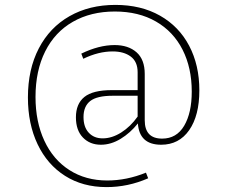

<svg xmlns="http://www.w3.org/2000/svg" viewBox="-20 -658 919 784"><path d="M794 -289Q794 -186 752.5 -126.5Q711 -67 638 -67Q549 -67 543 -154Q512 -115 472.5 -91Q433 -67 392 -67Q347 -67 318.5 -96.5Q290 -126 290 -179Q290 -234 324.5 -262Q359 -290 437 -290H542V-363Q542 -406 514 -427Q486 -448 440 -448Q382 -448 320 -418L312 -439Q384 -474 448 -474Q504 -474 537.5 -444.5Q571 -415 571 -356V-167Q571 -92 642 -92Q701 -92 732 -144.5Q763 -197 763 -284Q763 -381 725.5 -455Q688 -529 617 -570Q546 -611 449 -611Q351 -611 277.5 -569Q204 -527 164.5 -448Q125 -369 125 -262Q125 -161 161 -83.5Q197 -6 263.5 36.5Q330 79 418 79Q497 79 576 47L585 70Q503 106 415 106Q318 106 245.5 60Q173 14 133.5 -69Q94 -152 94 -260Q94 -375 138.5 -460.5Q183 -546 264 -592Q345 -638 451 -638Q556 -638 633.5 -594Q711 -550 752.5 -471Q794 -392 794 -289ZM542 -182V-267H440Q376 -267 348.5 -245.5Q321 -224 321 -180Q321 -139 342.5 -116Q364 -93 399 -93Q437 -93 475 -117Q513 -141 542 -182Z"/></svg>

Font: Bitter Pro ExtraLight
Style: Regular
Weight: 275
Designer: Sol Matas, and Bitter project Authors
Foundry: Sol Matas
Version: Version 1.010